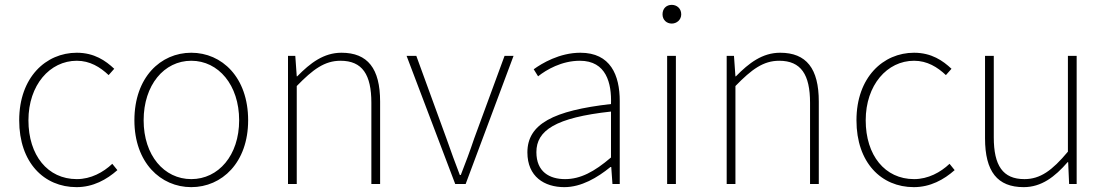

<svg xmlns="http://www.w3.org/2000/svg" viewBox="-20 -757 4554 790"><path d="M295 13C363 13 419 -18 463 -57L442 -83C405 -48 354 -20 296 -20C176 -20 97 -118 97 -262C97 -407 185 -507 296 -507C350 -507 392 -481 427 -448L450 -474C415 -507 368 -540 296 -540C169 -540 59 -439 59 -262C59 -88 161 13 295 13Z M767 13C893 13 1001 -88 1001 -262C1001 -439 893 -540 767 -540C641 -540 533 -439 533 -262C533 -88 641 13 767 13ZM767 -20C655 -20 571 -118 571 -262C571 -407 655 -507 767 -507C879 -507 964 -407 964 -262C964 -118 879 -20 767 -20Z M1165 0H1201V-403C1268 -472 1316 -507 1381 -507C1471 -507 1508 -450 1508 -334V0H1544V-339C1544 -475 1493 -540 1385 -540C1312 -540 1257 -498 1203 -443H1201L1195 -527H1165Z M1853 0H1896L2093 -527H2056L1931 -187C1914 -136 1894 -83 1876 -37H1872C1854 -83 1835 -136 1817 -187L1693 -527H1653Z M2302 13C2372 13 2438 -26 2492 -70H2495L2500 0H2530V-341C2530 -448 2492 -540 2368 -540C2282 -540 2209 -496 2176 -472L2194 -443C2228 -470 2291 -507 2366 -507C2475 -507 2497 -414 2494 -329C2257 -302 2150 -247 2150 -130C2150 -30 2220 13 2302 13ZM2305 -20C2241 -20 2187 -50 2187 -131C2187 -220 2265 -273 2494 -298V-109C2425 -50 2368 -20 2305 -20Z M2725 0H2761V-527H2725ZM2744 -660C2764 -660 2783 -675 2783 -698C2783 -723 2764 -737 2744 -737C2723 -737 2706 -723 2706 -698C2706 -675 2723 -660 2744 -660Z M2970 0H3006V-403C3073 -472 3121 -507 3186 -507C3276 -507 3313 -450 3313 -334V0H3349V-339C3349 -475 3298 -540 3190 -540C3117 -540 3062 -498 3008 -443H3006L3000 -527H2970Z M3740 13C3808 13 3864 -18 3908 -57L3887 -83C3850 -48 3799 -20 3741 -20C3621 -20 3542 -118 3542 -262C3542 -407 3630 -507 3741 -507C3795 -507 3837 -481 3872 -448L3895 -474C3860 -507 3813 -540 3741 -540C3614 -540 3504 -439 3504 -262C3504 -88 3606 13 3740 13Z M4192 13C4265 13 4320 -29 4373 -90H4375L4379 0H4410V-527H4374V-133C4309 -55 4260 -20 4195 -20C4106 -20 4069 -76 4069 -192V-527H4033V-188C4033 -51 4084 13 4192 13Z"/></svg>

Font: Noto Sans T Chinese Thin
Style: Regular
Weight: 100
Designer: Ryoko NISHIZUKA (kana & ideographs); Paul D. Hunt (Latin, Greek & Cyrillic); Wenlong ZHANG (bopomofo); Sandoll Communica
Foundry: Adobe Systems Incorporated
Version: Version 1.000;PS 1;hotconv 1.0.78;makeotf.lib2.5.61930